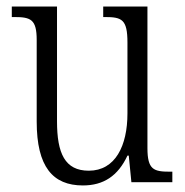

<svg xmlns="http://www.w3.org/2000/svg" viewBox="-20 -556 566 586"><path d="M233 10C296 10 340 -19 369 -81H373L381 0H506V-32H499C449 -32 430 -38 430 -104V-536H295V-504H300C352 -504 369 -497 369 -426V-210C369 -111 332 -35 251 -35C178 -35 154 -88 154 -186V-536H16V-504H23C74 -504 92 -497 92 -434V-185C92 -47 141 10 233 10Z"/></svg>

Font: Noto Serif Devanagari Condensed Light
Style: Regular
Weight: 300
Width: 3
Designer: Universal Thirst, Indian Type Foundry and the Monotype Design Team
Foundry: Monotype Imaging Inc.
Version: Version 2.004